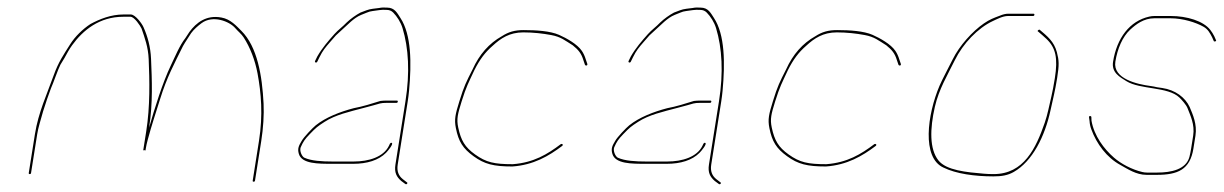

<svg xmlns="http://www.w3.org/2000/svg" viewBox="-20 -489 3212 504"><path d="M58.1 -32C60.1 -32 61.2 -33 61.5 -35L77.7 -137C79 -145 81.1 -154.3 84.1 -165L93.2 -197C100.9 -221.4 105.9 -236.1 113.7 -257C119.5 -269.5 132.3 -307.3 138.5 -319L149.4 -337C155.1 -347.8 161.9 -360 169.1 -370C198 -410 241.1 -445 303.5 -445H322.5C332.8 -445 348.4 -421.1 351.6 -414C360 -389.3 369 -365.6 370.3 -333.5C372.6 -278.2 374.3 -210.2 363.8 -144L355.9 -94L358 -95L361.9 -94L362.7 -99C363.7 -105.7 365.5 -113.5 367.9 -122.5C379 -163.8 386.4 -184.1 400.3 -229C417.9 -286 437.6 -322 460.3 -368C467 -380.1 475.5 -391.6 481.7 -402C488.9 -411.9 498.9 -420.5 508.8 -428C538.7 -450.6 582.9 -432.6 597.7 -415C604.8 -406.6 613.7 -400.1 619.8 -390.5C636.5 -364.6 649.4 -331.5 656 -296.5C665.5 -245.2 670.7 -187.7 659.8 -119L643.4 -15C643 -13 643.9 -12 645.9 -12C647.9 -12 649 -13 649.4 -15L665.8 -119C671.1 -152.5 673.3 -187.8 671.9 -217C668.2 -290.3 655.6 -366.3 613.6 -408C600.8 -420.7 585 -438.9 561.2 -443C522 -450.3 495.2 -429.8 477.1 -405L466.6 -389C451.2 -369.3 440.1 -341.4 428.1 -316.5C407.5 -273.7 385.5 -203.9 371.4 -154C381.6 -218.8 378.8 -279.6 376.5 -334.5C375.2 -366 367.3 -393.8 357 -417C353.5 -426 335.3 -451 323.4 -451H304.4C271 -451 241.6 -438.9 217.5 -426C197 -412.6 176.8 -392.9 164 -372.5C146.7 -345.1 133.5 -326.3 121.2 -292C103.4 -242.1 80.8 -194.3 71.7 -137L55.5 -35C55.2 -33 56.1 -32 58.1 -32Z M1024.2 -222C1024.5 -224 1023.6 -225 1021.6 -225H996.6C989.3 -225 983.3 -224.7 978.5 -224C958.4 -217.6 930.4 -208.9 908.5 -205C872.6 -195.6 834.9 -181 808.8 -160C800.6 -153.4 777.2 -129 771.8 -119C764.4 -106.6 760.3 -99.1 764.5 -85C772.3 -58.7 815.1 -59 852.3 -59H907.3C943.3 -59 973.7 -68.1 993.4 -88C998.1 -92.7 1014.2 -111.9 1008.1 -114C1004 -115.4 1002.3 -109 1000.8 -106C986.5 -76.9 948 -65 908.3 -65H853.3C825.4 -65 797.2 -66.6 778.9 -75C772.7 -77.9 765.8 -92.6 769.2 -102C775.9 -117.2 779.8 -123.1 793.2 -137C809.8 -154.2 812.9 -156.7 831.8 -169C860.7 -187.9 898.2 -195.9 934 -205.5L960.2 -212.5C976.3 -216.8 978.2 -219 995.7 -219H1020.7C1022.7 -219 1023.8 -220 1024.2 -222ZM812.8 -327 818.7 -339C827.1 -356.2 834.4 -364.7 846.4 -378.5L861.7 -396C866.5 -400.7 871.5 -405.3 876.9 -410C892.5 -423.5 908.1 -441.9 928.3 -450L943.2 -456C947.5 -458 952.4 -459.3 957.9 -460C970.7 -461.4 980.9 -464.3 995.3 -463C1002 -463 1007.6 -460.7 1012.2 -456C1022.3 -445.7 1031.9 -430.8 1036.7 -415C1052.5 -362.9 1056.3 -298.4 1044.3 -223L1018 -57C1014.7 -36 1021 -24.7 1033.2 -14L1044 -6C1047.3 -3.5 1051.2 -8.6 1048.6 -10L1037 -19C1026.5 -27.6 1021.2 -39.3 1024 -57L1050.3 -223C1051.7 -231.7 1052.8 -241 1053.8 -251C1060.4 -323.3 1060.1 -398 1031 -442C1022.9 -454.3 1016.2 -469 996.3 -469C988.4 -469.7 981.3 -469.3 975.1 -468L958.8 -466C946 -464.6 937.3 -459.9 926.2 -456C914.8 -450 899.7 -439.3 890.1 -430C879.7 -418.9 867.6 -410.6 857.8 -399.5C841.8 -381.6 825.8 -363.2 813 -341L807.1 -329C805.1 -325 810.8 -323 812.8 -327Z M1521.8 -321 1517.7 -333C1515.1 -341.7 1511.6 -349.2 1507.3 -355.5C1495.3 -373.1 1467.6 -388.6 1447.5 -397.5C1424.2 -407.7 1387.9 -410 1354.4 -410C1331 -410 1315 -405.3 1297.4 -394C1263.9 -375.2 1238.3 -346.3 1220.6 -307C1203.4 -273 1198.4 -263.8 1185.8 -223C1175.5 -189.6 1171.9 -176 1176.7 -152.5C1183.7 -117.4 1195 -99.3 1223 -79C1251.9 -58 1275.6 -52 1325.2 -52C1380.4 -55.9 1420.3 -79.2 1455.8 -106C1459.3 -109 1456.2 -112.2 1452.6 -111C1417 -84.1 1381.1 -62.2 1326.2 -58C1277.2 -58 1256.3 -62.7 1227.2 -83.5C1200.1 -102.9 1190.1 -120.5 1182.9 -154C1178 -176.7 1181.6 -189.8 1191.7 -222.5C1204.2 -262.5 1209.4 -270.7 1225.3 -305C1239.5 -333.1 1253.3 -351.6 1273.4 -369C1294.4 -388.5 1317.8 -404 1353.5 -404C1380.2 -404 1404.8 -401.1 1426.9 -397C1452.8 -392.2 1463 -382.7 1483.6 -370C1498.3 -358.2 1506.2 -348.6 1511.4 -331L1515.5 -319C1517.3 -315.6 1522.6 -316.4 1521.8 -321Z M1847.2 -222C1847.5 -224 1846.6 -225 1844.6 -225H1819.6C1812.3 -225 1806.3 -224.7 1801.5 -224C1781.4 -217.6 1753.4 -208.9 1731.5 -205C1695.6 -195.6 1657.9 -181 1631.8 -160C1623.6 -153.4 1600.2 -129 1594.8 -119C1587.4 -106.6 1583.3 -99.1 1587.5 -85C1595.3 -58.7 1638.1 -59 1675.3 -59H1730.3C1766.3 -59 1796.7 -68.1 1816.4 -88C1821.1 -92.7 1837.2 -111.9 1831.1 -114C1827 -115.4 1825.3 -109 1823.8 -106C1809.5 -76.9 1771 -65 1731.3 -65H1676.3C1648.4 -65 1620.2 -66.6 1601.9 -75C1595.7 -77.9 1588.8 -92.6 1592.2 -102C1598.9 -117.2 1602.8 -123.1 1616.2 -137C1632.8 -154.2 1635.9 -156.7 1654.8 -169C1683.7 -187.9 1721.2 -195.9 1757 -205.5L1783.2 -212.5C1799.3 -216.8 1801.2 -219 1818.7 -219H1843.7C1845.7 -219 1846.8 -220 1847.2 -222ZM1635.8 -327 1641.7 -339C1650.1 -356.2 1657.4 -364.7 1669.4 -378.5L1684.7 -396C1689.5 -400.7 1694.5 -405.3 1699.9 -410C1715.5 -423.5 1731.1 -441.9 1751.3 -450L1766.2 -456C1770.5 -458 1775.4 -459.3 1780.9 -460C1793.7 -461.4 1803.9 -464.3 1818.3 -463C1825 -463 1830.6 -460.7 1835.2 -456C1845.3 -445.7 1854.9 -430.8 1859.7 -415C1875.5 -362.9 1879.3 -298.4 1867.3 -223L1841 -57C1837.7 -36 1844 -24.7 1856.2 -14L1867 -6C1870.3 -3.5 1874.2 -8.6 1871.6 -10L1860 -19C1849.5 -27.6 1844.2 -39.3 1847 -57L1873.3 -223C1874.7 -231.7 1875.8 -241 1876.8 -251C1883.4 -323.3 1883.1 -398 1854 -442C1845.9 -454.3 1839.2 -469 1819.3 -469C1811.4 -469.7 1804.3 -469.3 1798.1 -468L1781.8 -466C1769 -464.6 1760.3 -459.9 1749.2 -456C1737.8 -450 1722.7 -439.3 1713.1 -430C1702.7 -418.9 1690.6 -410.6 1680.8 -399.5C1664.8 -381.6 1648.8 -363.2 1636 -341L1630.1 -329C1628.1 -325 1633.8 -323 1635.8 -327Z M2344.8 -321 2340.7 -333C2338.1 -341.7 2334.6 -349.2 2330.3 -355.5C2318.3 -373.1 2290.6 -388.6 2270.5 -397.5C2247.2 -407.7 2210.9 -410 2177.4 -410C2154 -410 2138 -405.3 2120.4 -394C2086.9 -375.2 2061.3 -346.3 2043.6 -307C2026.4 -273 2021.4 -263.8 2008.8 -223C1998.5 -189.6 1994.9 -176 1999.7 -152.5C2006.7 -117.4 2018 -99.3 2046 -79C2074.9 -58 2098.6 -52 2148.2 -52C2203.4 -55.9 2243.3 -79.2 2278.8 -106C2282.3 -109 2279.2 -112.2 2275.6 -111C2240 -84.1 2204.1 -62.2 2149.2 -58C2100.2 -58 2079.3 -62.7 2050.2 -83.5C2023.1 -102.9 2013.1 -120.5 2005.9 -154C2001 -176.7 2004.6 -189.8 2014.7 -222.5C2027.2 -262.5 2032.4 -270.7 2048.3 -305C2062.5 -333.1 2076.3 -351.6 2096.4 -369C2117.4 -388.5 2140.8 -404 2176.5 -404C2203.2 -404 2227.8 -401.1 2249.9 -397C2275.8 -392.2 2286 -382.7 2306.6 -370C2321.3 -358.2 2329.2 -348.6 2334.4 -331L2338.5 -319C2340.3 -315.6 2345.6 -316.4 2344.8 -321Z M2695.3 -450C2695.6 -452 2694.7 -453 2692.7 -453H2626.7C2620.1 -453 2612.8 -451.3 2605 -448C2588.1 -441.7 2578 -438 2562.7 -427.5C2532.9 -407 2498.6 -369.4 2480.7 -333C2472.2 -315.6 2453.5 -280.9 2446.3 -264C2414.2 -188.8 2399 -74.8 2456.8 -49C2489.7 -32.9 2538.2 -26 2587.6 -26C2609 -26 2625.3 -28.6 2640.9 -37.5C2690.4 -65.6 2722.9 -131.3 2737.6 -199.5C2743.9 -228.7 2749.5 -249.5 2755 -284C2760.5 -319 2760.1 -330 2754.3 -352C2746.8 -380.3 2728.9 -394.1 2709.1 -411C2706.9 -412.2 2701.2 -407.4 2705.3 -406C2712.7 -399.7 2719.4 -394 2726.8 -387C2751.4 -363.7 2757.3 -336.4 2749 -284C2745.9 -264.7 2742.9 -248.7 2739.9 -236C2734 -211.3 2730.1 -189.1 2722.5 -167C2699.3 -100 2667.8 -32 2588.1 -32C2579.4 -32 2571.1 -32.3 2563.2 -33C2517.6 -36.9 2464 -41.6 2443.3 -68C2419.8 -97.9 2420.8 -150.3 2434 -208.5C2444.6 -254.9 2467.3 -292.1 2486.4 -331C2507.7 -374.3 2546.5 -415.4 2586.7 -434C2596.2 -438.4 2612.3 -447 2625.8 -447H2691.8C2693.8 -447 2695 -448 2695.3 -450Z M3171.8 -384 3167.4 -394C3164.4 -400 3160.9 -405.5 3157 -410.5C3138.9 -433.9 3096 -447 3052.8 -447H3010.8C3006.1 -447 3001.6 -446.5 2997.1 -445.5C2945.1 -433.9 2911.6 -388.8 2901.8 -327C2897.2 -298.2 2919.7 -286.7 2936.7 -276C2972.7 -253.4 3045.8 -261.9 3075.9 -233C3082.1 -227 3093.8 -213.9 3097.1 -205.5C3104.3 -186.6 3116.7 -162.2 3112.1 -133L3106.7 -99C3105.4 -91 3103.9 -83.7 3102.2 -77C3093.4 -44.2 3054.4 -36 3017.7 -36H2990.7C2986.7 -36 2982.6 -36.5 2978.4 -37.5C2950.9 -44.1 2923 -58.9 2904.4 -75C2877.7 -98.1 2852.1 -132.6 2845.2 -172L2844.8 -182C2844.2 -185.6 2837.9 -185.3 2838.7 -181L2840.1 -171C2840.4 -164.3 2841.9 -157.2 2844.7 -149.5C2858.5 -111.5 2885.2 -75.4 2920.9 -56C2939.6 -45.8 2962 -30 2989.8 -30H3016.8C3071.6 -30 3103.9 -43.8 3112.7 -99L3118.1 -133C3122.8 -163.2 3110.9 -188.8 3102.9 -208C3091.3 -233 3065.4 -253 3030.9 -258L3017.2 -260C3012.1 -261.3 3006.9 -262.3 3001.7 -263C2964.3 -267.8 2900.8 -282.5 2907.8 -327C2913.3 -361.6 2926.7 -392.5 2946.6 -411C2962.1 -425.4 2982.5 -441 3009.9 -441H3052.9C3085.1 -441 3119.8 -430 3139.8 -418.5C3150.8 -412.1 3156.1 -402.4 3161.9 -391L3166.3 -381C3168.3 -378.7 3174.3 -381.1 3171.8 -384Z"/></svg>

Font: Proton
Style: HlIt
Weight: 500
Version: Version 1.017